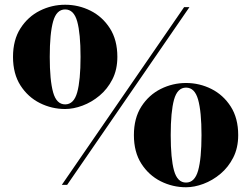

<svg xmlns="http://www.w3.org/2000/svg" viewBox="-20 -780 1060 810"><path d="M34.9 -540Q34.9 -611.6 66.4 -660.6Q97.9 -709.7 148.2 -734.9Q198.5 -760 254.9 -760Q311.5 -760 361.8 -734.9Q412.1 -709.7 443.6 -660.6Q475.1 -611.6 475.1 -540Q475.1 -486.3 454.2 -445.3Q433.3 -404.3 399.9 -376.5Q366.5 -348.6 328.1 -334.4Q289.8 -320.1 254.9 -320.1Q198.5 -320.1 148.2 -345.2Q97.9 -370.4 66.4 -419.4Q34.9 -468.5 34.9 -540ZM756.8 -750H779.3L263.2 0H240.7ZM189.9 -540Q189.9 -441.2 204.1 -390.4Q218.3 -339.6 254.9 -339.6Q291.5 -339.6 305.7 -390.4Q319.8 -441.2 319.8 -540Q319.8 -638.9 305.7 -689.6Q291.5 -740.2 254.9 -740.2Q218.3 -740.2 204.1 -689.6Q189.9 -638.9 189.9 -540ZM544.9 -210Q544.9 -281.5 576.4 -330.6Q607.9 -379.6 658.2 -404.8Q708.5 -429.9 764.9 -429.9Q821.5 -429.9 871.7 -404.8Q921.9 -379.6 953.4 -330.6Q984.9 -281.5 984.9 -210Q984.9 -156.2 964 -115.2Q943.1 -74.2 909.8 -46.4Q876.5 -18.6 838.1 -4.3Q799.8 10 764.9 10Q708.5 10 658.2 -15.1Q607.9 -40.3 576.4 -89.4Q544.9 -138.4 544.9 -210ZM700.2 -210Q700.2 -111.1 714.2 -60.4Q728.3 -9.8 764.9 -9.8Q801.5 -9.8 815.8 -60.4Q830.1 -111.1 830.1 -210Q830.1 -308.8 815.8 -359.6Q801.5 -410.4 764.9 -410.4Q728.3 -410.4 714.2 -359.6Q700.2 -308.8 700.2 -210Z"/></svg>

Font: Bodoni* 11
Style: Bold
Weight: 700
Version: Version 2.000; ttfautohint (v1.8.1)